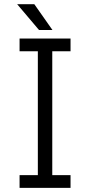

<svg xmlns="http://www.w3.org/2000/svg" viewBox="-20 -909 436 929"><path d="M74.7 -722.7H321.3V-661.1H232.9V-61.5H321.3V0H74.7V-61.5H163.1V-661.1H74.7ZM168.9 -763.7 63 -888.7H146L233.9 -763.7Z"/></svg>

Font: Giphurs Light
Style: Regular
Weight: 300
Version: Version 0.920; ttfautohint (v1.8.4.7-5d5b)